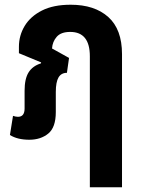

<svg xmlns="http://www.w3.org/2000/svg" viewBox="-20 -581 599 812"><path d="M104 10Q54 10 22 -10L35 -91Q47 -87 56 -87Q84 -87 84 -122V-197Q84 -248 101 -275Q118 -302 153 -313L154 -317L60 -356V-383Q60 -431 84.5 -471.5Q109 -512 157.5 -536.5Q206 -561 279 -561Q380 -561 438 -509Q496 -457 496 -352V211H360V-343Q360 -446 277 -446Q238 -446 220 -425.5Q202 -405 200 -376L272 -336L263 -273Q239 -273 227.5 -253.5Q216 -234 216 -192V-107Q216 -42 184 -16Q152 10 104 10Z"/></svg>

Font: Noto Sans Thai Cond
Style: Bold
Weight: 700
Width: 3
Designer: Monotype Design Team
Foundry: Monotype Imaging Inc.
Version: Version 2.002; ttfautohint (v1.8.4.7-5d5b)